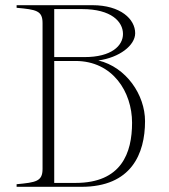

<svg xmlns="http://www.w3.org/2000/svg" viewBox="-20 -720 652 740"><path d="M359 -487C440 -498 501 -545 501 -592C501 -646 445 -700 336 -700H44V-690C120 -683 144 -679 144 -631V-69C144 -21 119 -17 44 -10V0H294C486 0 539 -127 539 -253C539 -354 467 -461 359 -487ZM296 -685C410 -685 454 -636 454 -589C454 -544 410 -500 306 -500H189V-685ZM271 -15H189V-485H271C415 -485 489 -365 489 -247C489 -130 448 -15 271 -15Z"/></svg>

Font: Sprat Condensed Thin
Style: Regular
Weight: 100
Width: 3
Designer: Ethan Nakache
Foundry: Collletttivo
Version: Version 2.000;Glyphs 3.2 (3217)